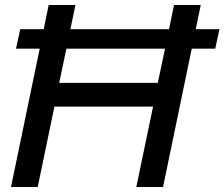

<svg xmlns="http://www.w3.org/2000/svg" viewBox="-20 -749 899 769"><path d="M139 -554H44L61 -632H155L175 -729H282L262 -632H657L677 -729H784L764 -632H859L842 -554H748L633 0H526L593 -322H198L131 0H24ZM612 -417 641 -554H246L217 -417Z"/></svg>

Font: Mona Sans Medium
Style: Italic
Weight: 500
Italic angle: -11.7°
Designer: Deni Anggara
Foundry: GitHub
Version: Version 2.000